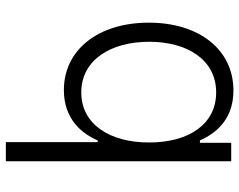

<svg xmlns="http://www.w3.org/2000/svg" viewBox="-99 -494 797 639"><g transform="rotate(90 299.5 -174.5)"><path d="M516.7 204.5V-545.5H455.3V-441.4H447.4C425.4 -490.4 381 -552.9 280.9 -552.9C146 -552.9 55.4 -439.6 55.4 -271.3C55.4 -102.3 146.3 11.4 279.8 11.4C378.9 11.4 425.8 -51.1 447.4 -101.2H453.1V204.5ZM454.2 -272.4C454.2 -140.6 393.1 -46.5 287.6 -46.5C179 -46.5 119 -145.2 119 -272.4C119 -398.1 177.9 -495.4 287.6 -495.4C394.2 -495.4 454.2 -403.1 454.2 -272.4Z"/></g></svg>

Font: Karasuma Gothic
Style: Light
Weight: 300
Designer: Rasmus Andersson / Ryoko Nishizuka
Foundry: rsms
Version: Version 1.00